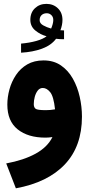

<svg xmlns="http://www.w3.org/2000/svg" viewBox="-20 -724 470 1010"><path d="M316.9 -517.6Q293.5 -517.6 274.9 -520Q249 -485.4 200.7 -467.8Q152.3 -450.2 90.8 -446.8V-494.6Q134.8 -498.5 170.7 -508.5Q206.5 -518.6 225.1 -533.2Q192.9 -541.5 166.3 -563.2Q139.6 -585 139.6 -619.6Q139.6 -657.7 163.8 -680.7Q188 -703.6 224.1 -703.6Q260.3 -703.6 284.4 -680.4Q308.6 -657.2 308.6 -619.1Q308.6 -593.3 297.9 -564.9Q306.2 -564 316.9 -564ZM249 -573.7Q253.9 -585 257.1 -596.9Q260.3 -608.9 260.3 -618.7Q260.3 -634.8 250.2 -644.5Q240.2 -654.3 226.1 -654.3Q209 -654.3 198.7 -644.5Q188.5 -634.8 188.5 -617.7Q188.5 -601.1 207.3 -590.6Q226.1 -580.1 249 -573.7ZM255.9 -2.9Q235.4 0 218.8 0Q127.4 0 73 -43.5Q18.6 -86.9 18.6 -173.8Q18.6 -213.4 29.8 -254.2Q41 -294.9 64.2 -329.6Q87.4 -364.3 123.5 -385.3Q159.7 -406.2 209 -406.2Q262.2 -406.2 300.5 -379.9Q338.9 -353.5 363.3 -310.1Q387.7 -266.6 399.4 -214.4Q411.1 -162.1 411.1 -110.4Q411.1 45.4 321.3 140.6Q231.4 235.8 63.5 266.6L12.7 135.7Q104.5 118.7 167 84.5Q229.5 50.3 255.9 -2.9ZM269.5 -148.9Q262.2 -216.8 244.1 -239Q226.1 -261.2 205.1 -261.2Q189 -261.2 178.5 -247.6Q168 -233.9 162.8 -214.4Q157.7 -194.8 157.7 -176.3Q157.7 -159.7 167 -152.1Q176.3 -144.5 221.2 -144.5Q245.6 -144.5 269.5 -148.9Z"/></svg>

Font: Vazir Black FD
Style: Black-FD
Weight: 900
Designer: Saber Rastikerdar
Foundry: Saber Rastikerdar
Version: Version 30.0.0